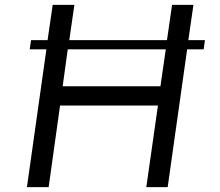

<svg xmlns="http://www.w3.org/2000/svg" viewBox="-20 -770 906 790"><path d="M817.9 -566.9H750L669.9 0H582L629.9 -335.9H227.1L180.2 0H90.8L170.9 -566.9H102.1L107.9 -605H175.8L196.8 -750H286.1L265.1 -605H667L688 -750H775.9L754.9 -605H823.2ZM662.1 -566.9H258.8L237.8 -415H640.1Z"/></svg>

Font: Oakes Grotesk
Style: Italic
Weight: 400
Designer: Samuel Oakes
Foundry: Samuel Oakes
Version: Version 1.0 | wf-rip DC20170320